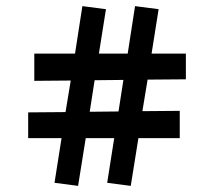

<svg xmlns="http://www.w3.org/2000/svg" viewBox="-20 -592 700 627"><path d="M330 5 353 -141H260L235 15L158 5L181 -141H72V-225L194 -226L211 -329L92 -328V-417H225L249 -572L326 -562L303 -417H397L421 -572L498 -562L475 -417H587V-333L462 -332L445 -229L567 -230V-141H432L407 15ZM367 -228 383 -331 289 -330 273 -227Z"/></svg>

Font: Andada Pro ExtraBold
Style: Regular
Weight: 800
Designer: Carolina Giovagnoli
Foundry: Huerta Tipografica
Version: Version 3.005; ttfautohint (v1.8.4)